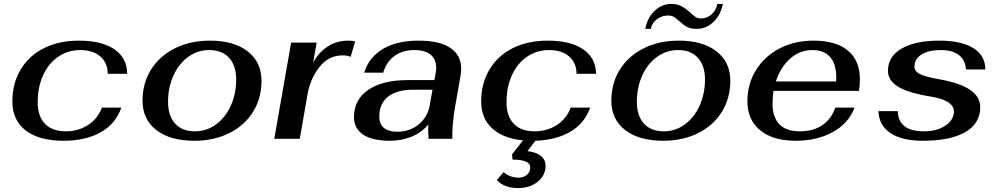

<svg xmlns="http://www.w3.org/2000/svg" viewBox="-20 -707 5079 978"><path d="M43 -190Q43 -282 85 -352.5Q127 -423 203.5 -461.5Q280 -500 382 -500Q498 -500 562.5 -456Q627 -412 628 -331H529Q528 -388 490.5 -420Q453 -452 389 -452Q326 -452 276.5 -418Q227 -384 199.5 -323.5Q172 -263 172 -186Q172 -115 209 -76.5Q246 -38 316 -38Q378 -38 428 -70Q478 -102 499 -159H598Q570 -77 493.5 -33.5Q417 10 302 10Q180 10 111.5 -42Q43 -94 43 -190Z M706 -194Q706 -283 749.5 -352.5Q793 -422 871 -461Q949 -500 1050 -500Q1171 -500 1241.5 -445.5Q1312 -391 1312 -296Q1312 -207 1269 -137.5Q1226 -68 1148 -29Q1070 10 970 10Q847 10 776.5 -44.5Q706 -99 706 -194ZM1183 -302Q1183 -373 1147 -412.5Q1111 -452 1045 -452Q987 -452 939 -417.5Q891 -383 863.5 -322.5Q836 -262 836 -188Q836 -117 872 -77.5Q908 -38 973 -38Q1032 -38 1080 -73Q1128 -108 1155.5 -168.5Q1183 -229 1183 -302Z M1463 -490H1593L1575 -388Q1604 -441 1649.5 -470.5Q1695 -500 1756 -500Q1775 -500 1789 -496L1766 -417Q1751 -425 1726 -425Q1654 -425 1607 -365.5Q1560 -306 1546 -224L1507 0H1377Z M1783 -110Q1783 -199 1855.5 -249Q1928 -299 2057 -299H2193L2199 -333Q2202 -348 2202 -361Q2202 -405 2173.5 -428.5Q2145 -452 2091 -452Q2031 -452 1990 -422.5Q1949 -393 1932 -337H1835Q1860 -416 1931 -458Q2002 -500 2111 -500Q2219 -500 2274 -463Q2329 -426 2329 -357Q2329 -340 2326 -322L2298 -162Q2282 -68 2284 0H2163Q2161 -30 2161 -43Q2161 -62 2162 -73Q2125 -30 2074.5 -10Q2024 10 1967 10Q1876 10 1829.5 -21.5Q1783 -53 1783 -110ZM2169 -171 2183 -250H2084Q2001 -250 1956.5 -214.5Q1912 -179 1912 -113Q1912 -75 1935.5 -55.5Q1959 -36 2004 -36Q2068 -36 2113.5 -74Q2159 -112 2169 -171Z M2887 -159H2986Q2959 -80 2887 -37Q2815 6 2707 10L2667 63Q2712 68 2735.5 87.5Q2759 107 2759 138Q2759 186 2719 218.5Q2679 251 2620 251Q2548 251 2511 210L2545 170Q2579 198 2621 198Q2647 198 2664 183.5Q2681 169 2681 146Q2681 106 2591 106L2588 80L2644 8Q2543 -2 2487 -53Q2431 -104 2431 -190Q2431 -282 2473 -352.5Q2515 -423 2591.5 -461.5Q2668 -500 2770 -500Q2886 -500 2950.5 -456Q3015 -412 3016 -331H2917Q2916 -388 2878.5 -420Q2841 -452 2777 -452Q2714 -452 2664.5 -418Q2615 -384 2587.5 -323.5Q2560 -263 2560 -186Q2560 -115 2597 -76.5Q2634 -38 2704 -38Q2766 -38 2816 -70Q2866 -102 2887 -159Z M3094 -194Q3094 -283 3137.5 -352.5Q3181 -422 3259 -461Q3337 -500 3438 -500Q3559 -500 3629.5 -445.5Q3700 -391 3700 -296Q3700 -207 3657 -137.5Q3614 -68 3536 -29Q3458 10 3358 10Q3235 10 3164.5 -44.5Q3094 -99 3094 -194ZM3571 -302Q3571 -373 3535 -412.5Q3499 -452 3433 -452Q3375 -452 3327 -417.5Q3279 -383 3251.5 -322.5Q3224 -262 3224 -188Q3224 -117 3260 -77.5Q3296 -38 3361 -38Q3420 -38 3468 -73Q3516 -108 3543.5 -168.5Q3571 -229 3571 -302ZM3400 -687Q3429 -687 3451 -675.5Q3473 -664 3496 -643Q3511 -628 3523 -620.5Q3535 -613 3550 -613Q3581 -613 3604.5 -634Q3628 -655 3634 -687H3662Q3651 -631 3614.5 -595.5Q3578 -560 3530 -560Q3498 -560 3479.5 -570Q3461 -580 3438 -601Q3423 -615 3411.5 -621.5Q3400 -628 3384 -628Q3351 -628 3326 -609Q3301 -590 3295 -560H3267Q3277 -616 3314 -651.5Q3351 -687 3400 -687Z M3915 -179Q3915 -111 3949.5 -74.5Q3984 -38 4054 -38Q4122 -38 4168 -69Q4214 -100 4235 -159H4333Q4302 -78 4221.5 -34Q4141 10 4033 10Q3917 10 3852 -43.5Q3787 -97 3787 -191Q3787 -279 3830.5 -349.5Q3874 -420 3950.5 -460Q4027 -500 4123 -500Q4238 -500 4299 -449.5Q4360 -399 4360 -303Q4360 -270 4355 -244H3920Q3915 -209 3915 -179ZM3932 -292H4239Q4244 -370 4213 -411Q4182 -452 4118 -452Q4054 -452 4005 -408.5Q3956 -365 3932 -292Z M4454 -141H4553Q4554 -91 4587 -64.5Q4620 -38 4687 -38Q4752 -38 4795.5 -67Q4839 -96 4839 -140Q4839 -168 4807.5 -187.5Q4776 -207 4716 -216Q4606 -234 4554.5 -265.5Q4503 -297 4503 -347Q4503 -419 4572.5 -459.5Q4642 -500 4765 -500Q4877 -500 4938 -462Q4999 -424 4999 -353H4900Q4898 -400 4865 -426Q4832 -452 4772 -452Q4710 -452 4674 -429.5Q4638 -407 4638 -368Q4638 -344 4665 -330Q4692 -316 4766 -303Q4871 -284 4922 -249Q4973 -214 4973 -161Q4973 -78 4897 -34Q4821 10 4680 10Q4575 10 4516.5 -28.5Q4458 -67 4454 -141Z"/></svg>

Font: Fahkwang SemiBold
Style: Italic
Weight: 600
Italic angle: -10°
Version: Version 1.000; ttfautohint (v1.6)